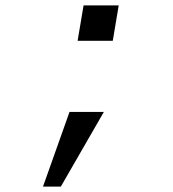

<svg xmlns="http://www.w3.org/2000/svg" viewBox="-20 -549 640 710"><path d="M237 -135H364L205 141H139ZM419 -529 397 -398H267L289 -529Z"/></svg>

Font: iA Writer Duo S
Style: Italic
Weight: 400
Italic angle: -9.5°
Designer: Mike Abbink, Paul van der Laan, Pieter van Rosmalen, Oliver Reichenstein
Foundry: Bold Monday and Information Architects Inc.
Version: Version 2.000